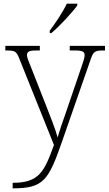

<svg xmlns="http://www.w3.org/2000/svg" viewBox="-20 -786 592 1046"><path d="M251 -619V-606H260C304 -642 376 -721 401 -756V-766H344C323 -721 280 -657 251 -619ZM49 210V240H52C218 240 245 194 317 -12L472 -457C489 -508 496 -511 549 -511H552V-536H360V-511H391C432 -511 441 -503 441 -484C441 -472 433 -447 423 -419L341 -179C321 -122 306 -79 294 -37C283 -80 252 -157 229 -216L154 -407C135 -455 127 -472 127 -485C127 -503 136 -511 176 -511H197V-536H9V-511H12C64 -511 69 -508 87 -462L274 4C221 149 194 210 49 210Z"/></svg>

Font: Noto Serif Sinhala ExtraLight
Style: Regular
Weight: 200
Designer: Jelle Bosma - Monotype Design Team
Foundry: Monotype Imaging Inc.
Version: Version 2.007